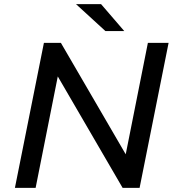

<svg xmlns="http://www.w3.org/2000/svg" viewBox="-20 -907 852 927"><path d="M52 0 192 -700H274L587 -162L694 -700H794L654 0H572L259 -538L152 0ZM489 -757 347 -887H468L580 -757Z"/></svg>

Font: Montserrat Medium
Style: Italic
Weight: 500
Italic angle: -11.3°
Designer: Julieta Ulanovsky
Foundry: Julieta Ulanovsky
Version: Version 9.000; ttfautohint (v1.8.4.7-5d5b)